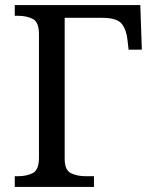

<svg xmlns="http://www.w3.org/2000/svg" viewBox="-20 -734 620 754"><path d="M38 0V-42H51Q85 -42 109 -54.5Q133 -67 133 -114V-600Q133 -647 109 -659.5Q85 -672 51 -672H38V-714H531L537 -539H485L481 -574Q477 -616 458.5 -640Q440 -664 381 -664H234V-110Q234 -66 258.5 -54Q283 -42 316 -42H349V0Z"/></svg>

Font: NotoSerif-Regular
Style: Regular
Weight: 400
Designer: Monotype Design Team
Foundry: Monotype Imaging Inc.
Version: Version 2.007; ttfautohint (v1.8) -l 8 -r 50 -G 200 -x 14 -D